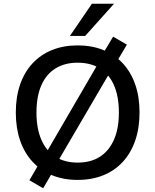

<svg xmlns="http://www.w3.org/2000/svg" viewBox="-20 -958 835 1032"><path d="M397 9Q321 9 260 -16Q199 -41 155 -88.5Q111 -136 88 -203Q65 -270 65 -353Q65 -437 88 -503.5Q111 -570 154.5 -617Q198 -664 259.5 -689Q321 -714 397 -714Q474 -714 535.5 -689Q597 -664 640.5 -617Q684 -570 707 -503.5Q730 -437 730 -354Q730 -270 707 -203Q684 -136 640.5 -88.5Q597 -41 535.5 -16Q474 9 397 9ZM397 -84Q468 -84 517 -115.5Q566 -147 592.5 -207Q619 -267 619 -353Q619 -439 593 -499Q567 -559 517.5 -590Q468 -621 397 -621Q328 -621 278 -590Q228 -559 202 -499Q176 -439 176 -353Q176 -268 202 -207.5Q228 -147 278 -115.5Q328 -84 397 -84ZM212 54 138 11 198 -92 232 -143 506 -614 527 -659 588 -761 662 -718 601 -615 568 -564 293 -94 272 -49ZM356 -765 474 -938H593L438 -765Z"/></svg>

Font: NunitoSans_10ptSemiBold
Style: Regular
Weight: 600
Designer: Vernon Adams
Foundry: Vernon Adams
Version: Version 3.101;gftools[0.9.27]